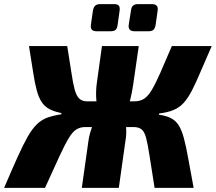

<svg xmlns="http://www.w3.org/2000/svg" viewBox="-51 -914 1050 934"><path d="M276 -690Q289 -612 296.5 -560Q304 -508 312.5 -477.5Q321 -447 335 -434Q349 -421 373 -421L365 -296Q340 -296 321.5 -285Q303 -274 284 -243Q265 -212 238 -153.5Q211 -95 168 0H-31Q7 -89 34.5 -150Q62 -211 84 -249.5Q106 -288 129 -310Q152 -332 180 -342Q208 -352 247 -358L248 -364Q212 -371 189 -383.5Q166 -396 151.5 -418Q137 -440 127.5 -475.5Q118 -511 110 -563.5Q102 -616 90 -690ZM446 -421 429 -296H331L349 -421ZM624 -690 597 -503Q592 -467 582.5 -429Q573 -391 551 -355Q560 -326 562.5 -293Q565 -260 559 -227L527 0H347L380 -234Q385 -264 397.5 -299.5Q410 -335 427 -369Q419 -400 417 -437Q415 -474 420 -510L445 -690ZM640 -421 623 -296H526L544 -421ZM979 -690Q946 -616 923.5 -562.5Q901 -509 882 -472.5Q863 -436 842.5 -413.5Q822 -391 793.5 -379Q765 -367 723 -362L722 -356Q758 -351 781 -339Q804 -327 818.5 -304Q833 -281 843.5 -242Q854 -203 864.5 -144Q875 -85 891 0H701Q686 -94 677 -153Q668 -212 660 -242.5Q652 -273 638 -284.5Q624 -296 598 -296L602 -421Q631 -421 650.5 -434Q670 -447 688 -477.5Q706 -508 729 -560Q752 -612 785 -690ZM503 -894Q521 -894 527 -886.5Q533 -879 531 -863L521 -792Q519 -776 511.5 -769Q504 -762 488 -762H419Q387 -762 391 -792L401 -862Q404 -879 412 -886.5Q420 -894 438 -894ZM688 -894Q704 -894 711 -886.5Q718 -879 716 -863L706 -793Q703 -776 695.5 -769Q688 -762 672 -762H603Q572 -762 575 -792L586 -862Q588 -880 596.5 -887Q605 -894 620 -894Z"/></svg>

Font: Exo 2 ExtraBold
Style: Italic
Weight: 800
Italic angle: -8°
Designer: Natanael Gama
Foundry: Natanael Gama
Version: Version 2.010